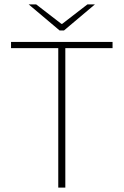

<svg xmlns="http://www.w3.org/2000/svg" viewBox="-20 -850 560 870"><path d="M244 0V-632H30V-660H490V-632H276V0ZM250 -712 110 -830H144L258 -742H262L376 -830H410L270 -712Z"/></svg>

Font: SourceSans3VF
Style: Regular
Weight: 200
Designer: Paul D. Hunt
Foundry: Adobe
Version: Version 3.052;hotconv 1.1.0;makeotfexe 2.6.0